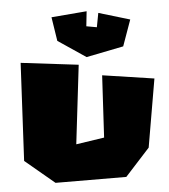

<svg xmlns="http://www.w3.org/2000/svg" viewBox="-48 -710 633 719"><g transform="rotate(-5 268.5 -350.5)"><path d="M171 -655 185 -565 289 -495 429 -523 464 -621 347 -656 337 -603 298 -610 304 -666ZM41 -495 22 -128 132 -36 398 -35 491 -137 535 -393 341 -422 328 -189 222 -173 257 -469Z"/></g></svg>

Font: Super Mario
Style: Regular
Weight: 400
Version: Version 1.0